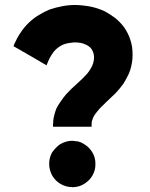

<svg xmlns="http://www.w3.org/2000/svg" viewBox="-20 -744 615 787"><path d="M360.4 -257.8Q359.4 -254.9 358.4 -252Q357.4 -250 356.4 -247.1Q355.5 -241.2 355.5 -236.3Q355.5 -230.5 355.5 -224.6Q353.5 -224.6 350.6 -224.6Q347.7 -224.6 345.7 -224.6Q329.1 -224.6 312.5 -224.6Q295.9 -224.6 279.3 -224.6Q267.6 -224.6 256.8 -224.6Q246.1 -224.6 235.4 -224.6Q225.6 -224.6 215.8 -224.6Q207 -224.6 197.3 -224.6Q197.3 -227.5 197.3 -230.5Q197.3 -232.4 197.3 -235.4Q197.3 -238.3 198.2 -242.2Q198.2 -245.1 198.2 -248Q199.2 -261.7 203.1 -274.4Q206.1 -286.1 210.9 -298.8Q218.8 -314.5 229.5 -329.1Q239.3 -343.8 251 -357.4Q271.5 -379.9 293.9 -399.4Q316.4 -418.9 336.9 -441.4Q341.8 -447.3 345.7 -453.1Q349.6 -459 353.5 -465.8Q363.3 -482.4 365.2 -502.9Q367.2 -523.4 356.4 -541Q352.5 -547.9 345.7 -552.7Q339.8 -557.6 333 -560.5Q321.3 -566.4 309.6 -568.4Q296.9 -570.3 284.2 -570.3Q272.5 -569.3 260.7 -567.4Q249 -565.4 237.3 -560.5Q226.6 -555.7 217.8 -548.8Q209 -542 201.2 -533.2Q191.4 -520.5 183.6 -505.9Q176.8 -492.2 170.9 -476.6Q170.9 -476.6 170.9 -476.6Q170.9 -476.6 169.9 -476.6Q168 -478.5 165 -479.5Q163.1 -480.5 160.2 -482.4Q146.5 -490.2 131.8 -499Q118.2 -506.8 103.5 -515.6Q93.8 -520.5 85 -526.4Q75.2 -531.2 66.4 -537.1Q58.6 -541 50.8 -545.9Q43 -549.8 35.2 -554.7Q36.1 -556.6 37.1 -558.6Q37.1 -560.5 38.1 -562.5Q49.8 -588.9 64.5 -610.4Q79.1 -632.8 99.6 -652.3Q118.2 -669.9 139.6 -682.6Q160.2 -695.3 183.6 -705.1Q210 -713.9 236.3 -718.8Q261.7 -723.6 290 -723.6Q321.3 -722.7 351.6 -716.8Q380.9 -710.9 410.2 -697.3Q431.6 -685.5 451.2 -670.9Q469.7 -656.2 485.4 -636.7Q513.7 -598.6 521.5 -550.8Q523.4 -534.2 523.4 -518.6Q523.4 -487.3 513.7 -457Q508.8 -441.4 501 -427.7Q494.1 -414.1 485.4 -400.4Q470.7 -379.9 453.1 -361.3Q434.6 -343.8 416 -326.2Q409.2 -319.3 402.3 -312.5Q394.5 -305.7 387.7 -297.9Q380.9 -289.1 373 -280.3Q366.2 -271.5 361.3 -260.7Q361.3 -259.8 360.4 -258.8Q360.4 -258.8 360.4 -257.8ZM276.4 23.4Q274.4 22.5 271.5 22.5Q269.5 22.5 266.6 22.5Q256.8 21.5 248 18.6Q238.3 15.6 229.5 10.7Q219.7 4.9 210.9 -2.9Q203.1 -10.7 196.3 -20.5Q182.6 -43 181.6 -69.3Q180.7 -95.7 193.4 -119.1Q200.2 -128.9 208 -136.7Q215.8 -145.5 225.6 -152.3Q237.3 -159.2 250 -163.1Q262.7 -167 276.4 -167Q289.1 -166 300.8 -164.1Q312.5 -161.1 323.2 -154.3Q333 -148.4 341.8 -140.6Q349.6 -132.8 356.4 -123Q371.1 -100.6 371.1 -74.2Q372.1 -47.9 359.4 -25.4Q353.5 -14.6 345.7 -6.8Q337.9 1 328.1 7.8Q316.4 15.6 303.7 19.5Q290 23.4 276.4 23.4Z"/></svg>

Font: LeFont
Style: Bold
Weight: 800
Designer: Leryon MEDIA
Version: Version 1.0